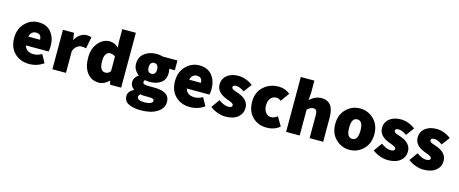

<svg xmlns="http://www.w3.org/2000/svg" viewBox="-47 -1421 5624 2352"><g transform="rotate(15 2765.0 -245.0)"><path d="M490 -270Q490 -226 483 -198H195Q218 -118 314 -118Q362 -118 416 -148L472 -46Q390 12 290 12Q177 12 104.5 -58.5Q32 -129 32 -250Q32 -367 104 -439.5Q176 -512 272 -512Q378 -512 434 -444Q490 -376 490 -270ZM195 -310H344Q344 -382 276 -382Q214 -382 195 -310Z M584 0V-500H724L736 -414H740Q766 -463 804.5 -487.5Q843 -512 882 -512Q921 -512 944 -502L916 -354Q880 -362 860 -362Q830 -362 801.5 -341.5Q773 -321 756 -278V0Z M1174 12Q1081 12 1025.5 -58.5Q970 -129 970 -250Q970 -368 1031.5 -440Q1093 -512 1174 -512Q1240 -512 1290 -462L1284 -534V-696H1456V0H1316L1304 -46H1300Q1242 12 1174 12ZM1220 -128Q1261 -128 1284 -164V-348Q1257 -372 1216 -372Q1186 -372 1166 -343Q1146 -314 1146 -252Q1146 -128 1220 -128Z M1754 206Q1661 206 1602.5 176Q1544 146 1544 82Q1544 23 1614 -14V-18Q1568 -50 1568 -104Q1568 -158 1624 -198V-202Q1595 -222 1575.5 -255.5Q1556 -289 1556 -330Q1556 -418 1618.5 -465Q1681 -512 1770 -512Q1814 -512 1850 -500H2036V-376H1964Q1972 -352 1972 -324Q1972 -240 1916 -199Q1860 -158 1770 -158Q1745 -158 1714 -165Q1702 -154 1702 -136Q1702 -120 1718 -113Q1734 -106 1772 -106H1847Q2044 -106 2044 24Q2044 106 1965 156Q1886 206 1754 206ZM1824 -330Q1824 -363 1809.5 -380.5Q1795 -398 1770 -398Q1745 -398 1730.5 -380.5Q1716 -363 1716 -330Q1716 -260 1770 -260Q1824 -260 1824 -330ZM1782 100Q1825 100 1852.5 87.5Q1880 75 1880 54Q1880 36 1864.5 30Q1849 24 1813 24H1774Q1723 24 1702 18Q1684 36 1684 54Q1684 100 1782 100Z M2530 -270Q2530 -226 2523 -198H2235Q2258 -118 2354 -118Q2402 -118 2456 -148L2512 -46Q2430 12 2330 12Q2217 12 2144.5 -58.5Q2072 -129 2072 -250Q2072 -367 2144 -439.5Q2216 -512 2312 -512Q2418 -512 2474 -444Q2530 -376 2530 -270ZM2235 -310H2384Q2384 -382 2316 -382Q2254 -382 2235 -310Z M2778 12Q2730 12 2676.5 -7.5Q2623 -27 2584 -58L2660 -164Q2728 -114 2782 -114Q2832 -114 2832 -144Q2832 -151 2827.5 -157.5Q2823 -164 2811.5 -170.5Q2800 -177 2792.5 -180.5Q2785 -184 2764.5 -191.5Q2744 -199 2736 -202Q2610 -252 2610 -350Q2610 -423 2664.5 -467.5Q2719 -512 2808 -512Q2904 -512 2992 -446L2916 -344Q2858 -386 2814 -386Q2770 -386 2770 -358Q2770 -353 2772.5 -348Q2775 -343 2780.5 -339Q2786 -335 2791 -331.5Q2796 -328 2806 -324.5Q2816 -321 2823 -318.5Q2830 -316 2843 -311.5Q2856 -307 2864 -304Q2992 -257 2992 -154Q2992 -81 2936 -34.5Q2880 12 2778 12Z M3302 12Q3192 12 3121 -58.5Q3050 -129 3050 -250Q3050 -370 3128 -441Q3206 -512 3318 -512Q3402 -512 3464 -460L3384 -350Q3355 -374 3328 -374Q3280 -374 3253 -340.5Q3226 -307 3226 -250Q3226 -194 3253.5 -160Q3281 -126 3322 -126Q3359 -126 3402 -158L3468 -46Q3402 12 3302 12Z M3548 0V-696H3720V-534L3712 -448Q3785 -512 3862 -512Q4018 -512 4018 -308V0H3846V-286Q3846 -332 3834.5 -349Q3823 -366 3796 -366Q3761 -366 3720 -328V0Z M4526.5 -59.5Q4453 12 4352 12Q4251 12 4177.5 -59.5Q4104 -131 4104 -250Q4104 -369 4177.5 -440.5Q4251 -512 4352 -512Q4453 -512 4526.5 -440.5Q4600 -369 4600 -250Q4600 -131 4526.5 -59.5ZM4280 -250Q4280 -126 4352 -126Q4424 -126 4424 -250Q4424 -374 4352 -374Q4280 -374 4280 -250Z M4838 12Q4790 12 4736.5 -7.5Q4683 -27 4644 -58L4720 -164Q4788 -114 4842 -114Q4892 -114 4892 -144Q4892 -151 4887.5 -157.5Q4883 -164 4871.5 -170.5Q4860 -177 4852.5 -180.5Q4845 -184 4824.5 -191.5Q4804 -199 4796 -202Q4670 -252 4670 -350Q4670 -423 4724.5 -467.5Q4779 -512 4868 -512Q4964 -512 5052 -446L4976 -344Q4918 -386 4874 -386Q4830 -386 4830 -358Q4830 -353 4832.5 -348Q4835 -343 4840.5 -339Q4846 -335 4851 -331.5Q4856 -328 4866 -324.5Q4876 -321 4883 -318.5Q4890 -316 4903 -311.5Q4916 -307 4924 -304Q5052 -257 5052 -154Q5052 -81 4996 -34.5Q4940 12 4838 12Z M5290 12Q5242 12 5188.5 -7.5Q5135 -27 5096 -58L5172 -164Q5240 -114 5294 -114Q5344 -114 5344 -144Q5344 -151 5339.5 -157.5Q5335 -164 5323.5 -170.5Q5312 -177 5304.5 -180.5Q5297 -184 5276.5 -191.5Q5256 -199 5248 -202Q5122 -252 5122 -350Q5122 -423 5176.5 -467.5Q5231 -512 5320 -512Q5416 -512 5504 -446L5428 -344Q5370 -386 5326 -386Q5282 -386 5282 -358Q5282 -353 5284.5 -348Q5287 -343 5292.5 -339Q5298 -335 5303 -331.5Q5308 -328 5318 -324.5Q5328 -321 5335 -318.5Q5342 -316 5355 -311.5Q5368 -307 5376 -304Q5504 -257 5504 -154Q5504 -81 5448 -34.5Q5392 12 5290 12Z"/></g></svg>

Font: Assistant ExtraBold
Style: Regular
Weight: 800
Designer: Hebrew By Ben Nathan, Latin by Paul Hunt
Version: Version 2.001;PS 002.001;hotconv 1.0.88;makeotf.lib2.5.64775